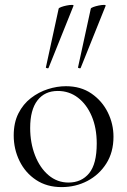

<svg xmlns="http://www.w3.org/2000/svg" viewBox="-20 -751 519 784"><path d="M231.4 13Q171.6 13 127.6 -16Q83.6 -45 59.8 -93.5Q36 -142 36 -198Q36 -250 55.2 -288Q74.4 -326 106.2 -350.5Q138 -375 175.4 -387Q212.8 -399 249.2 -399Q310 -399 353.5 -369Q397 -339 420.2 -292Q443.4 -245 443.4 -192.8Q443.4 -129.4 414.1 -83.3Q384.8 -37.2 336.8 -12.1Q288.8 13 231.4 13ZM259.8 -5.6Q312.6 -5.6 343.8 -43.4Q375 -81.2 375 -165Q375 -228.4 354.5 -276.6Q334 -324.8 298.2 -352.2Q262.4 -379.6 216 -379.6Q162.6 -379.6 132.9 -341Q103.2 -302.4 103.2 -228.6Q103.2 -167.8 123 -116.7Q142.8 -65.6 178.2 -35.6Q213.6 -5.6 259.8 -5.6ZM178.4 -474Q177.4 -471 171.9 -472.5Q166.4 -474 167.4 -476L219.6 -716Q220.8 -719 230.3 -722.5Q239.8 -726 252.1 -728.5Q264.4 -731 273.2 -731Q282 -731 280 -727ZM309.6 -474Q308.6 -471 303.1 -472.5Q297.6 -474 298.6 -476L350.8 -716Q352 -719 361.5 -722.5Q371 -726 383.3 -728.5Q395.6 -731 404.4 -731Q413.2 -731 411.2 -727Z"/></svg>

Font: Cormorant Light
Style: Regular
Weight: 300
Designer: Christian Thalmann (Catharsis Fonts)
Foundry: Catharsis Fonts
Version: Version 4.000